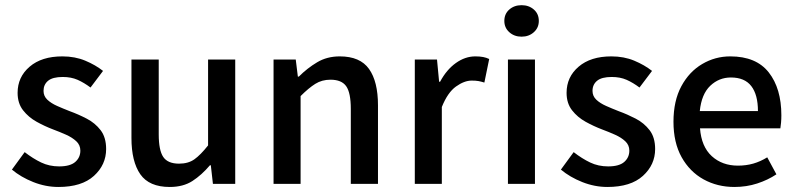

<svg xmlns="http://www.w3.org/2000/svg" viewBox="-20 -724 3134 756"><path d="M210 12.2Q159.7 12.2 111.1 -7.1Q62.5 -26.4 26.9 -56.2L77.1 -125Q109.9 -99.6 142.1 -84.2Q174.3 -68.8 212.9 -68.8Q256.3 -68.8 276.4 -86.4Q296.4 -104 296.4 -130.9Q296.4 -152.8 280.5 -167.7Q264.6 -182.6 240 -193.6Q215.3 -204.6 189 -214.4Q156.7 -226.6 124.5 -244.4Q92.3 -262.2 70.8 -289.8Q49.3 -317.4 49.3 -358.4Q49.3 -420.9 96.7 -461.4Q144 -502 225.6 -502Q275.4 -502 315.7 -485.1Q356 -468.3 385.7 -444.8L336.4 -379.4Q311 -398.4 285.6 -409.7Q260.3 -420.9 227.1 -420.9Q187.5 -420.9 169.4 -406Q151.4 -391.1 151.4 -366.2Q151.4 -345.7 166.3 -331.5Q181.2 -317.4 204.8 -306.9Q228.5 -296.4 254.9 -286.1Q288.6 -273.9 321.5 -256.8Q354.5 -239.7 376.2 -211.4Q397.9 -183.1 397.9 -137.2Q397.9 -75.2 349.9 -31.5Q301.8 12.2 210 12.2Z M648.4 12.2Q567.4 12.2 532.5 -37.8Q497.6 -87.9 497.6 -180.7V-489.7H605V-194.8Q605 -132.3 622.8 -106Q640.6 -79.6 685.1 -79.6Q721.2 -79.6 745.4 -96.7Q769.5 -113.8 799.3 -151.4V-489.7H906.2V0H818.4L810.1 -73.2H806.6Q773.9 -34.7 737.5 -11.2Q701.2 12.2 648.4 12.2Z M1057.1 0V-489.7H1144.5L1152.8 -422.4H1156.7Q1189.9 -455.6 1228.8 -478.8Q1267.6 -502 1317.9 -502Q1397.9 -502 1433.1 -452.4Q1468.3 -402.8 1468.3 -309.6V0H1361.3V-295.4Q1361.3 -358.4 1343.3 -384.3Q1325.2 -410.2 1281.2 -410.2Q1247.6 -410.2 1221.4 -393.8Q1195.3 -377.4 1163.6 -345.7V0Z M1613.3 0V-489.7H1700.7L1709 -402.3H1712.9Q1738.3 -449.7 1774.9 -475.8Q1811.5 -502 1851.6 -502Q1869.6 -502 1882.3 -499.5Q1895 -497.1 1906.2 -491.7L1887.2 -398.9Q1875 -402.8 1864 -404.8Q1853 -406.7 1837.4 -406.7Q1808.1 -406.7 1775.4 -383.3Q1742.7 -359.9 1719.7 -302.7V0Z M1980 0V-489.7H2086.4V0ZM2033.7 -579.6Q2004.9 -579.6 1985.4 -597.2Q1965.8 -614.7 1965.8 -641.6Q1965.8 -669.4 1985.4 -686.5Q2004.9 -703.6 2033.7 -703.6Q2062.5 -703.6 2082 -686.5Q2101.6 -669.4 2101.6 -641.6Q2101.6 -614.7 2082 -597.2Q2062.5 -579.6 2033.7 -579.6Z M2371.6 12.2Q2321.3 12.2 2272.7 -7.1Q2224.1 -26.4 2188.5 -56.2L2238.8 -125Q2271.5 -99.6 2303.7 -84.2Q2335.9 -68.8 2374.5 -68.8Q2418 -68.8 2438 -86.4Q2458 -104 2458 -130.9Q2458 -152.8 2442.1 -167.7Q2426.3 -182.6 2401.6 -193.6Q2377 -204.6 2350.6 -214.4Q2318.4 -226.6 2286.1 -244.4Q2253.9 -262.2 2232.4 -289.8Q2210.9 -317.4 2210.9 -358.4Q2210.9 -420.9 2258.3 -461.4Q2305.7 -502 2387.2 -502Q2437 -502 2477.3 -485.1Q2517.6 -468.3 2547.4 -444.8L2498 -379.4Q2472.7 -398.4 2447.3 -409.7Q2421.9 -420.9 2388.7 -420.9Q2349.1 -420.9 2331.1 -406Q2313 -391.1 2313 -366.2Q2313 -345.7 2327.9 -331.5Q2342.8 -317.4 2366.5 -306.9Q2390.1 -296.4 2416.5 -286.1Q2450.2 -273.9 2483.2 -256.8Q2516.1 -239.7 2537.8 -211.4Q2559.6 -183.1 2559.6 -137.2Q2559.6 -75.2 2511.5 -31.5Q2463.4 12.2 2371.6 12.2Z M2871.6 12.2Q2804.7 12.2 2750.2 -17.8Q2695.8 -47.9 2663.8 -105.2Q2631.8 -162.6 2631.8 -244.6Q2631.8 -327.1 2662.8 -384.5Q2693.8 -441.9 2744.9 -471.9Q2795.9 -502 2855.5 -502Q2957.5 -502 3007.1 -438.7Q3056.6 -375.5 3056.6 -270Q3056.6 -254.9 3055.4 -241.2Q3054.2 -227.5 3052.7 -218.8H2736.3Q2741.7 -146.5 2782.7 -109.1Q2823.7 -71.8 2885.7 -71.8Q2917.5 -71.8 2945.8 -79.8Q2974.1 -87.9 3001 -104.5L3037.1 -37.6Q3003.4 -15.1 2961.4 -1.5Q2919.4 12.2 2871.6 12.2ZM2735.4 -286.6H2964.4Q2964.4 -351.1 2938.2 -385Q2912.1 -418.9 2857.9 -418.9Q2811 -418.9 2776.6 -386.2Q2742.2 -353.5 2735.4 -286.6Z"/></svg>

Font: Varta Light
Style: Bold
Weight: 700
Version: Version 1.004